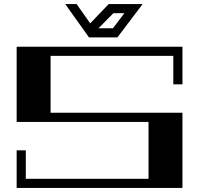

<svg xmlns="http://www.w3.org/2000/svg" viewBox="-20 -925 980 945"><path d="M301 -905H357L424 -810L515 -905H682L558 -741H418ZM465 -786H536L592 -860H538ZM878 -695V-510H833V-650H229V-370H878V0H62V-185H107V-45H711V-325H62V-695Z"/></svg>

Font: Geostar Fill
Style: Regular
Weight: 400
Designer: Joe Prince
Foundry: Joe Prince
Version: Version 1.002